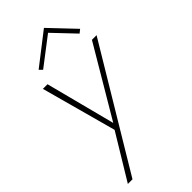

<svg xmlns="http://www.w3.org/2000/svg" viewBox="-280 -745 1024 1024"><g transform="rotate(-45 231.5 -233.5)"><path d="M463 -460H428L183 -46L201 -43L93 -460H58L174 -35L20 219H55ZM289 -652 405 -530 425 -546 292 -686 114 -548 131 -531Z"/></g></svg>

Font: Jost ExtraLight
Style: Italic
Weight: 250
Italic angle: -5°
Version: Version 3.710